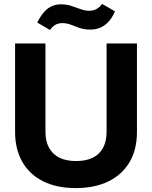

<svg xmlns="http://www.w3.org/2000/svg" viewBox="-20 -951 776 980"><path d="M367 9Q269 9 199.5 -26Q130 -61 93.5 -125.5Q57 -190 57 -277V-729H212V-278Q212 -229 231 -195.5Q250 -162 284.5 -145.5Q319 -129 368 -129Q420 -129 454.5 -146.5Q489 -164 506.5 -197.5Q524 -231 524 -278V-729H679V-277Q679 -187 641 -123Q603 -59 533 -25Q463 9 367 9ZM442 -800Q410 -800 386 -808.5Q362 -817 341.5 -825Q321 -833 298 -833Q277 -833 262 -824Q247 -815 235 -798L170 -836Q189 -873 208 -893Q227 -913 248 -921Q269 -929 292 -929Q319 -929 343.5 -921Q368 -913 391 -904.5Q414 -896 436 -896Q455 -896 471.5 -904.5Q488 -913 501 -931L567 -893Q551 -857 531 -837Q511 -817 489 -808.5Q467 -800 442 -800Z"/></svg>

Font: Mona Sans ExtraLight
Style: Bold
Weight: 700
Version: Version 2.000